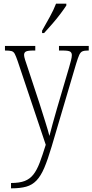

<svg xmlns="http://www.w3.org/2000/svg" viewBox="-20 -786 503 1045"><path d="M40 210Q86 210 114.5 199Q143 188 162 163.5Q181 139 196 99.5Q211 60 229 2L76 -454Q67 -480 60.5 -492.5Q54 -505 42.5 -508Q31 -511 9 -511H7V-536H172V-511H163Q131 -511 121 -505.5Q111 -500 111 -487Q111 -478 116.5 -460.5Q122 -443 132 -414L195 -223Q212 -169 227 -121.5Q242 -74 249 -46Q256 -75 266.5 -112Q277 -149 290 -195L356 -419Q362 -440 366.5 -457.5Q371 -475 371 -486Q371 -499 362 -505Q353 -511 320 -511H301V-536H463V-511H459Q439 -511 428.5 -506.5Q418 -502 411 -486.5Q404 -471 394 -438L261 12Q240 83 221 127.5Q202 172 178.5 196.5Q155 221 122.5 230Q90 239 43 239H40ZM209 -619Q231 -658 251.5 -695Q272 -732 285 -766H341V-756Q330 -739 309.5 -711.5Q289 -684 264.5 -656Q240 -628 220 -606H209Z"/></svg>

Font: Noto Serif Ethiopic Condensed ExtraLight
Style: Regular
Weight: 200
Width: 3
Designer: Monotype Design Team
Foundry: Monotype Imaging Inc.
Version: Version 2.102; ttfautohint (v1.8.4.7-5d5b)